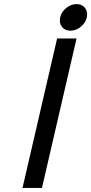

<svg xmlns="http://www.w3.org/2000/svg" viewBox="-20 -918 446 938"><path d="M282.5 -787Q268 -806 274 -833Q280 -860 303.5 -879Q327 -898 354 -898Q381 -898 395.5 -879Q410 -860 404 -833Q398 -806 374.5 -787Q351 -768 324 -768Q297 -768 282.5 -787ZM90 0 259 -730H354L185 0Z"/></svg>

Font: Miedinger
Style: Italic
Weight: 400
Italic angle: -13°
Version: Version 001.000